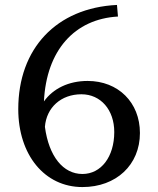

<svg xmlns="http://www.w3.org/2000/svg" viewBox="-20 -743 640 778"><path d="M54 -301C54 -115 161 15 314 15C451 15 547 -75 547 -204C547 -328 459 -415 335 -415C258 -415 195 -384 158 -332C168 -539 282 -666 458 -676L454 -723C208 -711 54 -546 54 -301ZM162 -229C168 -307 227 -361 310 -361C388 -361 443 -298 443 -208C443 -108 390 -38 314 -38C236 -38 178 -109 162 -229Z"/></svg>

Font: LT Superior Serif Medium
Style: Regular
Weight: 500
Designer: Daniel Lyons
Foundry: LyonsType
Version: Version 2.120;FEAKit 1.0